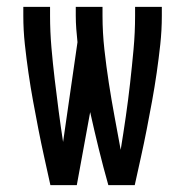

<svg xmlns="http://www.w3.org/2000/svg" viewBox="-20 -540 540 560"><path d="M127 0Q118 -41 109 -81.5Q100 -122 92 -163Q84 -204 76.5 -245Q69 -286 63 -327.5Q57 -369 52.5 -410.5Q48 -452 48 -494V-520H126V-494Q126 -448 130 -401.5Q134 -355 139.5 -309Q145 -263 151 -217Q157 -171 164 -126L206 -417Q204 -436 202.5 -455.5Q201 -475 201 -494V-520H279V-494Q279 -445 284.5 -395.5Q290 -346 297.5 -297.5Q305 -249 314 -200.5Q323 -152 332 -103Q340 -152 347 -200.5Q354 -249 359.5 -298Q365 -347 369.5 -396Q374 -445 374 -494V-520H452V-494Q452 -452 447.5 -410.5Q443 -369 437 -327.5Q431 -286 423.5 -245Q416 -204 408 -163Q400 -122 391 -81.5Q382 -41 373 0H296Q281 -53 268 -106Q255 -159 243 -213L204 0Z"/></svg>

Font: Iosevka Algr
Style: Regular
Weight: 400
Monospace: yes
Designer: Belleve Invis
Foundry: Belleve Invis
Version: Version 26.0.2; ttfautohint (v1.8.3)